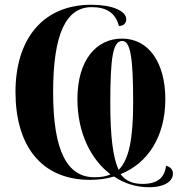

<svg xmlns="http://www.w3.org/2000/svg" viewBox="-20 -745 771 806"><path d="M605 41C674 41 706 14 706 -16C706 -33 695 -45 677 -49C671 1 641 27 579 27C539 27 509 16 486 -14C600 -59 674 -171 674 -329C674 -481 605 -583 492 -583C386 -583 305 -495 305 -329C305 -188 361 -76 444 -13C425 -4 403 -1 376 -1C263 -1 203 -109 203 -358C203 -607 259 -715 365 -715C425 -715 465 -692 479 -636C500 -636 510 -649 510 -664C510 -699 452 -725 363 -725C160 -725 45 -581 45 -359C45 -136 151 10 358 10C393 10 426 6 459 -4C501 25 552 41 605 41ZM478 -32C454 -84 443 -173 443 -311C443 -504 454 -573 493 -573C527 -573 539 -507 539 -316C539 -164 522 -75 478 -32Z"/></svg>

Font: Noto Serif Display ExtraCondensed ExtraBold
Style: Regular
Weight: 800
Width: 2
Designer: Monotype Design Team
Foundry: Monotype Imaging Inc.
Version: Version 2.009